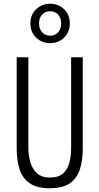

<svg xmlns="http://www.w3.org/2000/svg" viewBox="-20 -995 530 1023"><path d="M69 -203V-690H131V-208Q131 -166 142 -129.5Q153 -93 178 -71Q203 -49 245 -49Q292 -49 316.5 -71Q341 -93 350 -129.5Q359 -166 359 -208V-690H421V-203Q421 -145 407 -97Q393 -49 355 -20.5Q317 8 245 8Q174 8 135.5 -20.5Q97 -49 83 -97Q69 -145 69 -203ZM142 -870Q142 -917 172.5 -946Q203 -975 247 -975Q291 -975 321.5 -946Q352 -917 352 -870Q352 -824 321.5 -794.5Q291 -765 247 -765Q203 -765 172.5 -794.5Q142 -824 142 -870ZM188 -870Q188 -842 204 -823.5Q220 -805 247 -805Q274 -805 290 -823.5Q306 -842 306 -870Q306 -899 290 -917Q274 -935 247 -935Q220 -935 204 -917Q188 -899 188 -870Z"/></svg>

Font: Radio Canada Condensed Light
Style: Regular
Weight: 300
Width: 3
Designer: Charles Daoud, Etienne Aubert Bonn, Alexandre Saumier Demers, Jacques Le Bailly
Foundry: Radio-Canada
Version: Version 2.104; ttfautohint (v1.8.4.7-5d5b);gftools[0.9.28.de